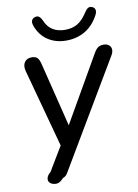

<svg xmlns="http://www.w3.org/2000/svg" viewBox="-96 -765 725 1010"><g transform="rotate(-10 266.5 -259.5)"><path d="M93.2 124.4Q97.4 121.3 100 118.9Q102.6 116.6 105.2 111.9L110.7 101.9L190.5 -30.8L184.3 9.2L65.6 -428.6Q57.9 -457 69.9 -475.7Q82 -494.4 108.8 -494.4Q128.4 -494.4 138.3 -484.9Q148.1 -475.4 154.2 -451.2L247.7 -73.5H218.9L441.1 -460.2Q451.7 -478.6 463 -486.5Q474.2 -494.4 492.3 -494.4Q510 -494.4 520.8 -485.6Q531.7 -476.9 532.8 -462.6Q533.9 -448.3 524.5 -432.4L192.7 127.4L186.2 138.2Q177.1 154 161.6 159.1Q147.4 174.7 135.4 179.9Q123.4 185 108.6 181.7Q93.8 178.7 86.3 169.7Q78.8 160.8 80.6 148.9Q82.4 137 93.2 124.4ZM146.4 -656.5Q140.5 -673.5 144.7 -684.5Q148.9 -695.4 162.3 -699.7Q174.7 -703.9 184 -697.7Q193.3 -691.4 201.4 -673.4Q215.8 -639.3 242.8 -622.7Q269.8 -606.2 307.7 -606.2Q347.6 -606.2 375.7 -623.4Q403.7 -640.7 428.2 -679.5Q437.6 -694.2 446.8 -699.2Q456 -704.3 467.4 -699.7Q480.4 -695 483.4 -683.2Q486.4 -671.4 478.2 -655.3Q449.4 -601.3 404.9 -575.4Q360.4 -549.5 304.1 -549.5Q248.6 -549.5 207 -576.8Q165.4 -604 146.4 -656.5Z"/></g></svg>

Font: SN Pro Thin
Style: Italic
Weight: 200
Italic angle: -9°
Designer: Tobias Whetton
Foundry: Supernotes
Version: Version 1.003;Glyphs 3.3 (3324)